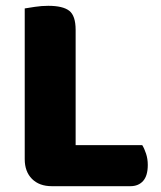

<svg xmlns="http://www.w3.org/2000/svg" viewBox="-20 -637 553 660"><path d="M158 3Q115 3 90 -22Q65 -47 65 -90V-608Q77 -610 100 -613.5Q123 -617 146 -617Q196 -617 218 -600Q240 -583 240 -534V-138H469Q476 -127 482 -109Q488 -91 488 -70Q488 -33 472 -15Q456 3 428 3H158Z"/></svg>

Font: Baloo Bhai 2 ExtraBold
Style: Regular
Weight: 800
Designer: Supriya Tembe, Noopur Datye and Ek Type
Foundry: Ek Type
Version: Version 1.640;PS 1.000;hotconv 16.6.51;makeotf.lib2.5.65220;